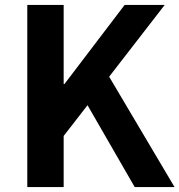

<svg xmlns="http://www.w3.org/2000/svg" viewBox="-20 -761 730 781"><path d="M91 0H239V-208L336 -333L528 0H690L424 -449L650 -741H487L242 -419H239V-741H91Z"/></svg>

Font: DAIFUKU Sans JP
Style: Bold
Weight: 700
Designer: Original font ‘Source Han Sans JP’ : Ryoko NISHIZUKA  (kana, bopomofo & ideographs); Paul D. Hunt (Latin, Greek & Cyrill
Foundry: Daifuku
Version: Version 1.001